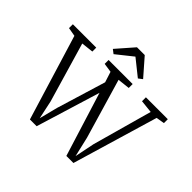

<svg xmlns="http://www.w3.org/2000/svg" viewBox="-240 -1212 1460 1460"><g transform="rotate(45 490.5 -482.0)"><path d="M-20 -701.5V-743H231.5V-701L134 -690L275 -209L307 -59.5L345 -209L465.5 -604.5L438 -690L364 -701V-743H623V-701L524.5 -690L666 -209L703.5 -48.5L736 -209L870 -690L765.5 -701V-743H1001V-701L934 -690L729 0H653L492 -517.5L333.5 0H261L50.5 -689ZM359.5 -801 327.5 -825.5 448.5 -964H532L653 -825.5L621 -801L490.5 -905.5Z"/></g></svg>

Font: Merriweather 24pt Light
Style: Regular
Weight: 300
Designer: Eben Sorkin
Foundry: Eben Sorkin
Version: Version 2.100